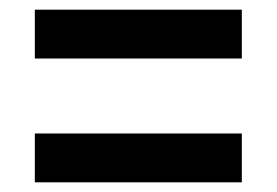

<svg xmlns="http://www.w3.org/2000/svg" viewBox="-20 -516 572 397"><path d="M52 -496H480V-395H52ZM52 -240H480V-139H52Z"/></svg>

Font: Asta Sans
Style: Bold
Weight: 700
Designer: 42dot
Version: Version 1.000